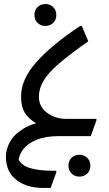

<svg xmlns="http://www.w3.org/2000/svg" viewBox="-20 -672 536 948"><path d="M9 100Q9 65 29.5 28Q50 -9 98 -38Q146 -67 226 -76L183 -50Q145 -66 114.5 -99Q84 -132 84 -196Q84 -238 102.5 -279.5Q121 -321 158 -363.5Q195 -406 249.5 -451Q304 -496 376 -544H384L416 -468Q323 -403 269.5 -356.5Q216 -310 194 -272Q172 -234 172 -194Q172 -145 212.5 -115Q253 -85 308 -85H456V-77L428 0H272Q205 0 161 18Q117 36 95 64.5Q73 93 71 126L58 84Q72 137 117.5 154Q163 171 237 171H258V179L230 256H192Q112 256 60.5 216Q9 176 9 100ZM204 -544Q181 -544 165.5 -559Q150 -574 150 -598Q150 -622 165.5 -637Q181 -652 204 -652Q227 -652 242.5 -637Q258 -622 258 -598Q258 -574 242.5 -559Q227 -544 204 -544ZM318 146Q318 122 333.5 107Q349 92 372 92Q395 92 410.5 107Q426 122 426 146Q426 170 410.5 185Q395 200 372 200Q349 200 333.5 185Q318 170 318 146Z"/></svg>

Font: Kufam
Style: Regular
Weight: 400
Designer: Wael Morcos, Artur Schmal
Foundry: Original Type
Version: Version 1.301; ttfautohint (v1.8.3)